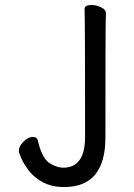

<svg xmlns="http://www.w3.org/2000/svg" viewBox="-20 -731 540 774"><path d="M239 23Q189 23 153.5 4Q118 -15 97.5 -41.5Q77 -68 66.5 -91.5Q56 -115 56 -122Q56 -136 65 -148.5Q74 -161 87 -170Q100 -179 112 -179Q130 -179 133 -162Q151 -86 187 -69Q213 -55 235 -55Q323 -55 323 -180Q323 -623 321 -695Q321 -711 349 -711Q366 -711 386.5 -702Q407 -693 407 -677Q407 -665 406 -639.5Q405 -614 405 -177Q405 23 239 23Z"/></svg>

Font: LXGW WenKai Mono
Style: Bold
Weight: 700
Designer: Fontworks Inc.
Version: Version 1.250;January 17, 2023